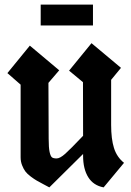

<svg xmlns="http://www.w3.org/2000/svg" viewBox="-20 -812 572 836"><path d="M157.2 -792H384.8V-701.2H157.2ZM463.9 -268.1Q463.9 -207 476.3 -167.5Q488.8 -127.9 520 -103L431.2 3.9Q386.7 -4.4 364.3 -40.3Q341.8 -76.2 341.8 -133.8V-141.6L194.8 3.9Q187.5 0 168.7 -10Q149.9 -20 139.6 -25.9Q129.4 -31.7 114 -43.2Q98.6 -54.7 90.6 -65.4Q82.5 -76.2 76.2 -92.3Q69.8 -108.4 69.8 -127V-443.4L12.2 -493.7L109.9 -613.3L237.8 -505.9L190.9 -451.2L191.9 -208Q191.9 -168.9 196 -150.1Q200.2 -131.3 206.5 -126.7Q212.9 -122.1 226.6 -122.1Q241.2 -122.1 264.2 -142.6Q287.1 -163.1 341.8 -220.7L341.3 -454.1L280.8 -504.4L378.4 -624L506.8 -516.6L463.9 -464.4Z"/></svg>

Font: KJV1611
Style: Regular
Weight: 400
Version: Version 3.6.1